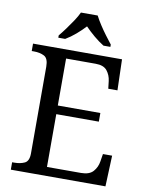

<svg xmlns="http://www.w3.org/2000/svg" viewBox="-99 -1001 822 1071"><g transform="rotate(10 311.5 -465.5)"><path d="M38 0V-42H51Q84 -42 108.5 -53.5Q133 -65 133 -109V-600Q133 -647 109 -659.5Q85 -672 51 -672H38V-714H542L547 -539H495L490 -582Q486 -615 466.5 -639.5Q447 -664 402 -664H234V-398H475V-349H234V-50H427Q474 -50 495.5 -74.5Q517 -99 522 -132L529 -175H581L574 0ZM171 -784Q187 -803 206 -829Q225 -855 243 -882Q261 -909 271 -931H366Q377 -909 394.5 -882Q412 -855 431.5 -829Q451 -803 466 -784V-771H427Q399 -788 370 -812.5Q341 -837 318 -861Q296 -837 267.5 -812.5Q239 -788 210 -771H171Z"/></g></svg>

Font: NotoSerif-Regular
Style: Regular
Weight: 400
Designer: Monotype Design Team
Foundry: Monotype Imaging Inc.
Version: Version 2.007; ttfautohint (v1.8) -l 8 -r 50 -G 200 -x 14 -D